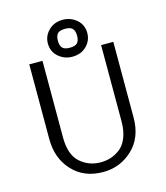

<svg xmlns="http://www.w3.org/2000/svg" viewBox="-130 -993 960 1110"><g transform="rotate(-15 349.5 -438.5)"><path d="M232 -784Q232 -828 265 -861Q298 -894 350 -894Q397 -894 432.5 -863.5Q468 -833 468 -784Q468 -738 435 -705.5Q402 -673 350 -673Q303 -673 267.5 -703.5Q232 -734 232 -784ZM292 -783Q292 -755 304.5 -741Q317 -727 348 -727Q381 -727 394 -740.5Q407 -754 407 -784Q407 -812 394.5 -826Q382 -840 351 -840Q317 -840 304.5 -826.5Q292 -813 292 -783ZM97 -247V-695H176V-237Q176 -133 227.5 -87Q279 -41 350 -41Q381 -41 409 -49.5Q437 -58 465 -78.5Q493 -99 510 -140Q527 -181 527 -239V-695H600V-242Q600 -122 526 -52.5Q452 17 350 17Q235 17 166 -58Q97 -133 97 -247Z"/></g></svg>

Font: Coval
Style: ExtraLight
Weight: 250
Foundry: Context Ltd
Version: Version 001.000